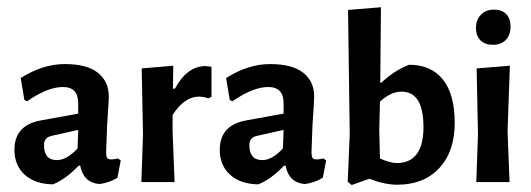

<svg xmlns="http://www.w3.org/2000/svg" viewBox="-20 -512 1494 540"><path d="M286 -240.2Q286 -228 281.3 -160.7Q281.3 -160.7 278.5 -84.1Q278.5 -72 281.3 -67.8Q284.1 -63.6 292.5 -63.6Q300.9 -63.6 312.1 -66.4L319.6 -60.7L310.3 -12.1Q287.9 1.9 259.8 5.6Q215 1.9 205.6 -45.8H200.9Q165.4 -8.4 129 6.5Q78.5 5.6 49.5 -20.6Q20.6 -46.7 20.6 -90.7Q20.6 -158.9 92.5 -172.9L200 -192.5V-221.5Q200 -267.3 157 -267.3Q114 -267.3 56.1 -227.1L48.6 -230.8L38.3 -292.5Q100 -331.8 162.1 -331.8Q224.3 -331.8 255.1 -307.5Q286 -283.2 286 -240.2ZM125.2 -129.9Q103.7 -125.2 103.7 -103.7Q103.7 -61.7 140.2 -61.7Q167.3 -61.7 198.1 -94.4L200 -146.7Z M574.8 -324.3V-239.3L565.4 -235.5Q553.3 -240.2 539.3 -240.2Q499.1 -240.2 465.4 -188.8V-143L471 0H377.6L382.2 -134.6L378.5 -319.6L467.3 -327.1L466.4 -262.6H472Q505.6 -325.2 557 -326.2Q563.6 -325.2 574.8 -324.3Z M863.6 -240.2Q863.6 -228 858.9 -160.7Q858.9 -160.7 856.1 -84.1Q856.1 -72 858.9 -67.8Q861.7 -63.6 870.1 -63.6Q878.5 -63.6 889.7 -66.4L897.2 -60.7L887.9 -12.1Q865.4 1.9 837.4 5.6Q792.5 1.9 783.2 -45.8H778.5Q743 -8.4 706.5 6.5Q656.1 5.6 627.1 -20.6Q598.1 -46.7 598.1 -90.7Q598.1 -158.9 670.1 -172.9L777.6 -192.5V-221.5Q777.6 -267.3 734.6 -267.3Q691.6 -267.3 633.6 -227.1L626.2 -230.8L615.9 -292.5Q677.6 -331.8 739.7 -331.8Q801.9 -331.8 832.7 -307.5Q863.6 -283.2 863.6 -240.2ZM702.8 -129.9Q681.3 -125.2 681.3 -103.7Q681.3 -61.7 717.8 -61.7Q744.9 -61.7 775.7 -94.4L777.6 -146.7Z M1097.2 7.5Q1061.7 7.5 1018.7 -9.3L969.2 8.4L957.9 -0.9L963.6 -133.6L958.9 -484.1L1051.4 -491.6L1049.5 -279.4H1052.3Q1090.7 -315 1130.8 -329.9Q1192.5 -329.9 1225.7 -288.3Q1258.9 -246.7 1258.9 -166.4Q1258.9 -86 1215.4 -39.3Q1172 7.5 1097.2 7.5ZM1096.3 -53.3Q1171 -54.2 1171 -154.7Q1171 -255.1 1108.4 -254.2Q1079.4 -254.2 1048.6 -226.2L1046.7 -145.8L1048.6 -66.4Q1074.8 -54.2 1096.3 -53.3Z M1318.7 -433.6Q1318.7 -456.1 1332.7 -470.6Q1346.7 -485 1369.2 -485Q1391.6 -485 1403.7 -472.4Q1415.9 -459.8 1415.9 -436.9Q1415.9 -414 1402.8 -400Q1389.7 -386 1366.8 -386Q1343.9 -386 1331.3 -398.6Q1318.7 -411.2 1318.7 -433.6ZM1413.1 0H1319.6L1324.3 -134.6L1320.6 -319.6L1414 -327.1L1407.5 -143Z"/></svg>

Font: Gurajada
Style: Regular
Weight: 400
Designer: Purushoth Kumar Guthula
Foundry: SiliconAndhra, USA.
Version: Version 1.0.3; ttfautohint (v1.2.42-39fb)